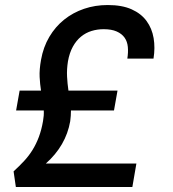

<svg xmlns="http://www.w3.org/2000/svg" viewBox="-20 -741 686 763"><path d="M143 -503Q152 -554 176 -594.5Q200 -635 235 -663Q270 -691 314 -706Q358 -721 408 -721Q465 -721 503 -704Q541 -687 562.5 -657.5Q584 -628 590.5 -589.5Q597 -551 590 -508H486Q490 -533 488 -554.5Q486 -576 475 -591.5Q464 -607 443.5 -616Q423 -625 392 -625Q367 -625 344 -618Q321 -611 302 -595.5Q283 -580 269.5 -555.5Q256 -531 250 -497Q245 -465 246.5 -436.5Q248 -408 252 -381H447L433 -302H262Q262 -281 259 -259Q242 -162 162 -91H522L506 2H43L34 -60Q57 -81 76 -101.5Q95 -122 109.5 -145.5Q124 -169 134.5 -197Q145 -225 151 -260Q155 -282 154 -302H44L58 -381H143Q139 -406 137.5 -435Q136 -464 143 -503Z"/></svg>

Font: SVN-Poppins Medium
Style: Italic
Weight: 500
Italic angle: -10°
Designer: Ninad Kale (Devanagari), Jonny Pinhorn (Latin)
Foundry: Indian Type Foundry
Version: Version 3.002 2017; ttfautohint (v1.8.3)